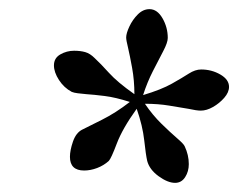

<svg xmlns="http://www.w3.org/2000/svg" viewBox="-20 -731 521 420"><path d="M264 -508Q233 -518 209 -521Q185 -524 169 -525Q158 -526 150 -527Q142 -528 137 -530Q120 -539 109 -556Q98 -573 98 -588Q98 -604 112 -612Q126 -620 142 -620Q156 -620 166.5 -617Q177 -614 187 -604Q200 -592 218.5 -571.5Q237 -551 274 -525Q274 -555 269 -582.5Q264 -610 260 -627Q258 -635 257 -640.5Q256 -646 256 -649Q256 -658 263 -673Q270 -688 281.5 -699.5Q293 -711 307 -711Q324 -711 335.5 -691Q347 -671 347 -648Q347 -638 337 -619Q327 -600 314.5 -575.5Q302 -551 293 -523Q333 -535 356 -548Q379 -561 393 -570Q407 -579 420 -579Q443 -579 462 -568Q481 -557 481 -541Q481 -529 470.5 -517Q460 -505 446 -497Q432 -489 419 -489Q415 -489 408 -490Q401 -491 392 -493Q374 -496 350 -500Q326 -504 297 -504Q314 -479 333.5 -460Q353 -441 367.5 -428.5Q382 -416 384 -411Q393 -392 393 -372Q393 -356 385 -343.5Q377 -331 363 -331Q347 -331 327 -345.5Q307 -360 302 -379Q299 -392 295.5 -424Q292 -456 279 -493Q248 -450 235.5 -417Q223 -384 218 -379Q207 -369 192.5 -363.5Q178 -358 164 -358Q133 -358 133 -388Q133 -402 139.5 -421Q146 -440 159 -447Q173 -454 203 -469Q233 -484 264 -508Z"/></svg>

Font: Castoro
Style: Italic
Weight: 400
Italic angle: -11°
Designer: John Hudson with Paul Hanslow, assisted by Kaja Sojewska.
Foundry: Tiro Typeworks Ltd.
Version: Version 2.04